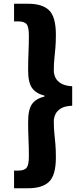

<svg xmlns="http://www.w3.org/2000/svg" viewBox="-20 -830 440 1024"><path d="M55 174V80H75Q110 80 122 64.5Q134 49 134 3Q134 -43 132 -86.5Q130 -130 130 -180Q130 -247 151.5 -276Q173 -305 217 -315V-320Q173 -331 151.5 -360Q130 -389 130 -455Q130 -507 132 -550.5Q134 -594 134 -639Q134 -686 122 -701Q110 -716 75 -716H55V-810H130Q207 -810 242.5 -774.5Q278 -739 278 -645Q278 -605 275.5 -575.5Q273 -546 270 -518Q267 -490 267 -454Q267 -434 276 -415.5Q285 -397 306.5 -384.5Q328 -372 365 -370V-266Q328 -265 306.5 -252.5Q285 -240 276 -221.5Q267 -203 267 -182Q267 -146 270 -118Q273 -90 275.5 -60.5Q278 -31 278 10Q278 103 242.5 138.5Q207 174 130 174Z"/></svg>

Font: Noto Sans SC Thin Black
Style: Regular
Weight: 900
Version: Version 2.004-H2;hotconv 1.0.118;makeotfexe 2.5.65603